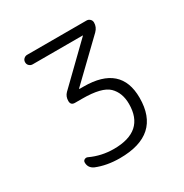

<svg xmlns="http://www.w3.org/2000/svg" viewBox="-113 -821 601 627"><g transform="rotate(-30 187.5 -508.0)"><path d="M71 -694Q64 -694 58.5 -699Q53 -704 53 -712Q53 -720 58.5 -725Q64 -730 71 -730H295Q302 -730 307.5 -725Q313 -720 313 -712Q313 -695 300 -682L163 -550V-549V-548H179Q319 -548 319 -425Q319 -286 165 -286Q116 -286 77 -302Q58 -311 58 -331Q58 -338 64 -341Q70 -344 76 -341Q117 -322 163 -322Q279 -322 279 -425Q279 -467 254 -491.5Q229 -516 155 -516H128Q112 -516 112 -532Q112 -549 123 -560L260 -693V-694Z"/></g></svg>

Font: Rounded Mplus 1c Light
Style: Regular
Weight: 300
Version: Version 1.059.20150529